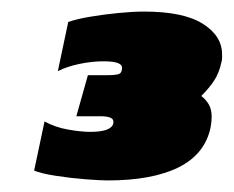

<svg xmlns="http://www.w3.org/2000/svg" viewBox="-20 -674 404 332"><path d="M166 -362Q154 -362 128 -364Q102 -366 76.5 -370Q51 -374 39 -379L57 -464Q75 -454 97.5 -450Q120 -446 136 -446Q173 -446 176 -461V-464Q176 -473 153 -473H112L132 -544H166Q180 -544 185.5 -546Q191 -548 191 -557Q191 -568 159 -568Q139 -568 117.5 -563.5Q96 -559 80 -551L98 -636Q112 -641 135.5 -645Q159 -649 184.5 -651.5Q210 -654 229 -654Q297 -654 330.5 -633Q364 -612 364 -580Q364 -577 364 -573.5Q364 -570 363 -567Q359 -548 350.5 -535Q342 -522 328 -508Q336 -502 341 -493.5Q346 -485 346 -472Q346 -468 345.5 -463Q345 -458 344 -453Q334 -407 288.5 -384.5Q243 -362 166 -362Z"/></svg>

Font: Kanit Black
Style: Italic
Weight: 900
Italic angle: -12°
Designer: Katatrad Team
Foundry: CadsonDemak
Version: Version 2.000; ttfautohint (v1.8.3)